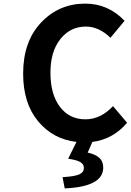

<svg xmlns="http://www.w3.org/2000/svg" viewBox="-20 -774 723 1062"><path d="M605 -187 683 -95Q606 -4 491 11L465 70Q509 80 530 99.5Q551 119 551 153Q551 259 338 268L326 206Q393 202 418.5 190.5Q444 179 444 154Q444 135 425 123Q406 111 357 104L403 11Q273 -4 190.5 -103.5Q108 -203 108 -367Q108 -544 207 -649Q306 -754 452 -754Q578 -754 669 -659L591 -565Q527 -627 455 -627Q369 -627 314 -558Q259 -489 259 -372Q259 -252 311.5 -183Q364 -114 452 -114Q537 -114 605 -187Z"/></svg>

Font: NotoSansHansBold
Style: Bold
Weight: 700
Designer: Ryoko NISHIZUKA  (kana & ideographs); Paul D. Hunt (Latin, Greek & Cyrillic); Wenlong ZHANG  (bopomofo); Sandoll Communi
Foundry: Adobe Systems Incorporated
Version: Version 1.00;December 8, 2021;FontCreator 13.0.0.2675 64-bit